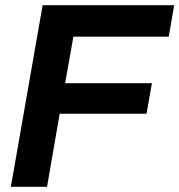

<svg xmlns="http://www.w3.org/2000/svg" viewBox="-20 -722 694 743"><path d="M211 -282H547L568 -400H232L264 -580H633L654 -702H145L22 1H162Z"/></svg>

Font: Geom SemiBold
Style: Bold Italic
Weight: 600
Italic angle: -10°
Version: Version 1.102